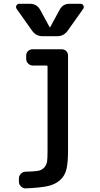

<svg xmlns="http://www.w3.org/2000/svg" viewBox="-20 -785 540 1035"><path d="M153.3 -619.1 70.3 -736.3Q63.5 -745.1 68.4 -754.9Q73.2 -764.6 84 -764.6H141.6Q176.8 -764.6 195.3 -734.4L248 -637.7Q248 -636.7 249 -636.7Q250 -636.7 250 -637.7L302.7 -734.4Q320.3 -765.6 356.4 -764.6H414.1Q424.8 -764.6 429.7 -754.9Q434.6 -745.1 427.7 -736.3L344.7 -619.1Q323.2 -589.8 289.1 -589.8H209Q174.8 -589.8 153.3 -619.1ZM118.2 140.6Q161.1 139.6 183.1 136.2Q205.1 132.8 218.3 118.2Q231.4 103.5 233.9 85.4Q236.3 67.4 236.3 27.3V-427.7Q236.3 -431.6 231.4 -431.6H157.2Q142.6 -431.6 131.8 -442.4Q121.1 -453.1 121.1 -467.8V-485.4Q121.1 -500 131.3 -509.8Q141.6 -519.5 157.2 -519.5H312.5Q327.1 -519.5 336.9 -509.8Q346.7 -500 346.7 -485.4V27.3Q346.7 90.8 338.4 126.5Q330.1 162.1 303.7 186Q277.3 210 234.4 218.8Q191.4 227.5 117.2 230.5Q103.5 230.5 92.8 219.7Q82 209 82 195.3V176.8Q82 162.1 92.8 151.4Q103.5 140.6 118.2 140.6Z"/></svg>

Font: Rounded-L Mgen+ 1m medium
Style: Regular
Weight: 500
Designer: [Source Han Sans]
Ryoko NISHIZUKA  (kana & ideographs); Paul D. Hunt (Latin, Greek & Cyrillic); Wenlong ZHANG  (bopomofo
Version: Version 1.059.20150602